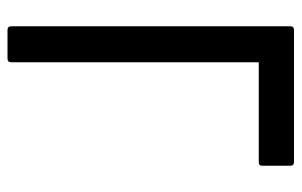

<svg xmlns="http://www.w3.org/2000/svg" viewBox="-166 -652 804 512"><g transform="rotate(90 236.0 -396.0)"><path d="M60 -778H412Q422 -778 422 -768V-693Q422 -684 412 -684H146V-24Q146 -14 136 -14H60Q50 -14 50 -24V-768Q50 -778 60 -778Z"/></g></svg>

Font: Kanalisirung
Style: Regular
Weight: 500
Designer: Peter Wiegel
Foundry: Peter Wiegel
Version: 1.000